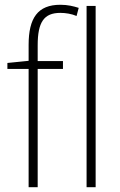

<svg xmlns="http://www.w3.org/2000/svg" viewBox="-20 -785 503 805"><path d="M244 -496V-529H138V-595C138 -692 164 -731 233 -731C255 -731 280 -727 301 -718L310 -752C288 -759 264 -765 233 -765C138 -765 100 -709 100 -597V-530L11 -521V-496H100V0H138V-496ZM381 0V-760H343V0Z"/></svg>

Font: Noto Sans SemiCondensed ExtraLight
Style: Regular
Weight: 200
Width: 4
Designer: Monotype Design Team
Foundry: Monotype Imaging Inc.
Version: Version 2.013